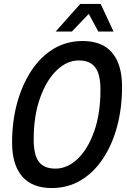

<svg xmlns="http://www.w3.org/2000/svg" viewBox="-20 -933 640 969"><path d="M241 16Q142 16 91.5 -43Q41 -102 41 -213Q41 -319 66 -411.5Q91 -504 137.5 -575Q184 -646 249.5 -686Q315 -726 397 -726Q496 -726 546 -667Q596 -608 596 -495Q596 -389 571.5 -296.5Q547 -204 500.5 -133.5Q454 -63 388.5 -23.5Q323 16 241 16ZM260 -82Q320 -82 372 -131.5Q424 -181 455.5 -270.5Q487 -360 487 -479Q487 -558 460.5 -593Q434 -628 378 -628Q318 -628 266 -578Q214 -528 182 -438Q150 -348 150 -229Q150 -150 176.5 -116Q203 -82 260 -82ZM261 -774 385 -913H488L553 -774H476L428 -863L343 -774Z"/></svg>

Font: Geist Mono Medium
Style: Italic
Weight: 500
Italic angle: -12°
Monospace: yes
Designer: Basement.studio, Andrés Briganti, Mateo Zaragoza
Foundry: Basement.studio, Vercel, Andrés Briganti, Guido Ferreyra, Mateo Zaragoza
Version: Version 1.500; ttfautohint (v1.8.4.7-5d5b)